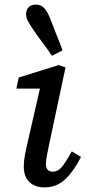

<svg xmlns="http://www.w3.org/2000/svg" viewBox="-20 -800 375 832"><path d="M83 -78Q83 -101 87.5 -125.5Q92 -150 99 -180L153 -416H51L61 -464L234 -518L264 -508L195 -184Q188 -151 183.5 -127.5Q179 -104 179 -90Q179 -56 209 -56Q229 -56 245 -73Q261 -90 291 -144L331 -120Q301 -60 263.5 -24Q226 12 173 12Q131 12 107 -11.5Q83 -35 83 -78ZM251 -582 205 -558Q184 -590 164 -616Q144 -642 123 -673Q107 -697 100 -710.5Q93 -724 93 -739Q93 -758 104.5 -769Q116 -780 135 -780Q158 -780 172 -764.5Q186 -749 196 -723Q210 -686 223.5 -653Q237 -620 251 -582Z"/></svg>

Font: Source Serif 4 Caption
Style: Italic
Weight: 400
Italic angle: -12°
Designer: Frank Grießhammer
Foundry: Adobe Systems Incorporated
Version: Version 4.004;hotconv 1.0.117;makeotfexe 2.5.65602